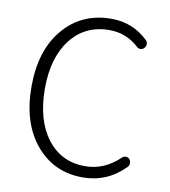

<svg xmlns="http://www.w3.org/2000/svg" viewBox="-84 -814 795 899"><g transform="rotate(10 313.5 -364.5)"><path d="M368.2 12.7Q231.4 12.7 145.5 -89.8Q59.6 -192.4 59.6 -365.2Q59.6 -538.1 146.5 -640.1Q233.4 -742.2 374 -742.2Q475.6 -742.2 547.9 -672.9Q556.6 -665 556.6 -653.8Q556.6 -642.6 548.8 -634.8Q542 -627 531.7 -626.5Q521.5 -626 513.7 -633.8Q454.1 -688.5 374 -688.5Q258.8 -688.5 190.9 -601.6Q123 -514.6 123 -367.2Q123 -217.8 189.9 -129.4Q256.8 -41 371.1 -41Q461.9 -41 534.2 -110.4Q542 -118.2 552.2 -117.7Q562.5 -117.2 569.3 -110.4Q576.2 -101.6 576.2 -90.8Q576.2 -80.1 568.4 -72.3Q485.4 12.7 368.2 12.7Z"/></g></svg>

Font: Gen Jyuu Gothic Light
Style: Regular
Weight: 200
Designer: [Source Han Sans]
Ryoko NISHIZUKA  (kana & ideographs); Paul D. Hunt (Latin, Greek & Cyrillic); Wenlong ZHANG  (bopomofo
Version: Version 1.002.20150607